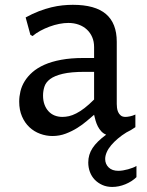

<svg xmlns="http://www.w3.org/2000/svg" viewBox="-20 -547 601 786"><path d="M365.2 -77.1Q353 -66.9 335.7 -52Q318.4 -37.1 296.6 -23.4Q274.9 -9.8 249.3 0Q223.6 9.8 194.8 9.8Q168.9 9.8 144.3 0.7Q119.6 -8.3 100.6 -26.1Q81.5 -43.9 70.1 -70.3Q58.6 -96.7 58.6 -130.9Q58.6 -151.9 63.7 -173.3Q68.8 -194.8 81.1 -214.6Q93.3 -234.4 113 -251.7Q132.8 -269 161.9 -282Q190.9 -294.9 230.5 -302.2Q270 -309.6 321.3 -309.6H365.2V-354.5Q365.2 -377 357.4 -395Q349.6 -413.1 335.7 -426Q321.8 -439 302.5 -446Q283.2 -453.1 259.8 -453.1Q242.2 -453.1 222.4 -449.2Q202.6 -445.3 182.9 -438Q163.1 -430.7 145 -420.9Q127 -411.1 113.3 -399.4L104.5 -404.3L85 -475.6Q113.3 -491.2 139.6 -501.2Q166 -511.2 190.2 -517.1Q214.4 -522.9 236.3 -525.1Q258.3 -527.3 278.3 -527.3Q369.6 -527.3 413.8 -489.5Q458 -451.7 458 -376V-121.1Q458 -114.7 459 -105.7Q460 -96.7 463.6 -88.4Q467.3 -80.1 474.4 -74.2Q481.4 -68.4 493.7 -68.4Q500.5 -68.4 511.7 -70.6Q522.9 -72.8 534.2 -78.1V-26.4Q524.9 -20 515.9 -14.6Q506.8 -9.3 497.6 -4.9Q478.5 6.8 462.6 20.3Q446.8 33.7 435.1 47.6Q423.3 61.5 417 75.9Q410.6 90.3 410.6 104Q410.6 124.5 424.8 138.4Q439 152.3 464.4 152.3Q473.1 152.3 483.6 150.6Q494.1 148.9 504.4 146Q514.6 143.1 523.7 139.6Q532.7 136.2 538.6 132.3V178.2Q520 196.3 493.2 207.3Q466.3 218.3 439.5 218.3Q417 218.3 398.9 210.2Q380.9 202.1 367.9 188.7Q355 175.3 348.1 157Q341.3 138.7 341.3 118.2Q341.3 85.9 358.9 59.1Q376.5 32.2 414.6 4.4Q402.8 -0.5 394.5 -9.5Q386.2 -18.6 380.6 -29.5Q375 -40.5 371.3 -53Q367.7 -65.4 365.2 -77.1ZM365.2 -252.9H328.1Q271 -252.9 237.1 -244.9Q203.1 -236.8 185.3 -223.4Q167.5 -210 161.9 -192.4Q156.2 -174.8 156.2 -155.8Q156.2 -135.3 162.1 -119.1Q168 -103 178.5 -91.6Q189 -80.1 203.6 -74.2Q218.3 -68.4 235.4 -68.4Q248.5 -68.4 262.5 -71.5Q276.4 -74.7 292.2 -82.8Q308.1 -90.8 325.9 -104.5Q343.8 -118.2 365.2 -139.6Z"/></svg>

Font: Proza Libre
Style: Regular
Weight: 400
Designer: Jasper de Waard
Foundry: Jasper de Waard
Version: Version 1.001; ttfautohint (v1.4.1.8-43bc)